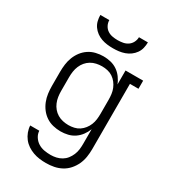

<svg xmlns="http://www.w3.org/2000/svg" viewBox="-228 -853 1056 1189"><g transform="rotate(30 300.0 -258.5)"><path d="M296 223Q273 223 249.5 220Q226 217 204 209Q182 201 162.5 188Q143 175 128.5 156.5Q114 138 105.5 115.5Q97 93 96 70H161Q162 93 175 113Q188 133 207.5 145Q227 157 250 161Q273 165 296 165Q316 165 336 160.5Q356 156 373.5 145.5Q391 135 403.5 119Q416 103 424 84Q432 65 434.5 45Q437 25 437 5V-100Q428 -76 412 -54.5Q396 -33 374.5 -18.5Q353 -4 327.5 2Q302 8 276 8Q249 8 222 1.5Q195 -5 172.5 -20Q150 -35 133.5 -56.5Q117 -78 107 -103.5Q97 -129 93.5 -156Q90 -183 90 -210V-310Q90 -337 93.5 -364Q97 -391 107 -416.5Q117 -442 133.5 -463.5Q150 -485 172.5 -500Q195 -515 222 -521.5Q249 -528 276 -528Q302 -528 327.5 -522Q353 -516 374.5 -501.5Q396 -487 412 -465.5Q428 -444 437 -420V-520H563V-462H502V5Q502 33 497.5 61.5Q493 90 481 116Q469 142 450 163.5Q431 185 406 198.5Q381 212 353 217.5Q325 223 296 223ZM299 -50Q319 -50 339 -54.5Q359 -59 375.5 -70Q392 -81 404.5 -97Q417 -113 424.5 -131.5Q432 -150 434.5 -170Q437 -190 437 -210V-310Q437 -330 434.5 -350Q432 -370 424.5 -388.5Q417 -407 404.5 -423Q392 -439 375.5 -450Q359 -461 339 -465.5Q319 -470 299 -470Q279 -470 258.5 -465.5Q238 -461 220.5 -450.5Q203 -440 190 -424.5Q177 -409 169 -390Q161 -371 158 -350.5Q155 -330 155 -310V-210Q155 -190 158 -169.5Q161 -149 169 -130Q177 -111 190 -95.5Q203 -80 220.5 -69.5Q238 -59 258.5 -54.5Q279 -50 299 -50ZM300 -600Q279 -600 258.5 -602.5Q238 -605 218 -612Q198 -619 181 -631.5Q164 -644 152 -661Q140 -678 135 -698.5Q130 -719 130 -740H194Q194 -721 203 -703.5Q212 -686 227.5 -675.5Q243 -665 262 -661.5Q281 -658 300 -658Q319 -658 338 -661.5Q357 -665 372.5 -675.5Q388 -686 397 -703.5Q406 -721 406 -740H470Q470 -719 465 -698.5Q460 -678 448 -661Q436 -644 419 -631.5Q402 -619 382 -612Q362 -605 341.5 -602.5Q321 -600 300 -600Z"/></g></svg>

Font: Iosevka Etoile Light
Style: Regular
Weight: 300
Designer: Belleve Invis
Foundry: Belleve Invis
Version: Version 25.0.1; ttfautohint (v1.8.4)